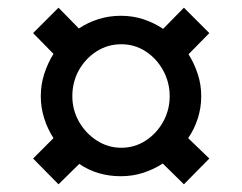

<svg xmlns="http://www.w3.org/2000/svg" viewBox="-20 -550 629 499"><path d="M458 -530 524 -464 470 -409Q485 -385 494 -357.5Q503 -330 503 -300Q503 -270 494 -242Q485 -214 469 -191L524 -138L458 -71L403 -125Q380 -110 352.5 -101Q325 -92 294 -92Q233 -92 186 -124L132 -71L66 -138L119 -191Q104 -214 95 -242Q86 -270 86 -300Q86 -330 95 -358Q104 -386 119 -410L66 -464L132 -530L185 -476Q209 -492 236.5 -500.5Q264 -509 294 -509Q325 -509 352.5 -500Q380 -491 404 -475ZM295 -435Q260 -435 231 -416.5Q202 -398 185 -367.5Q168 -337 168 -300Q168 -264 185.5 -233.5Q203 -203 232 -184.5Q261 -166 295 -166Q330 -166 358.5 -184.5Q387 -203 404 -233.5Q421 -264 421 -300Q421 -336 404 -367Q387 -398 358.5 -416.5Q330 -435 295 -435Z"/></svg>

Font: Playfair Display SemiBold
Style: Regular
Weight: 600
Designer: Claus Eggers Sørensen
Foundry: Claus Eggers Sørensen
Version: Version 1.203